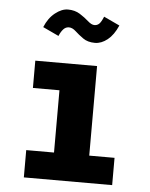

<svg xmlns="http://www.w3.org/2000/svg" viewBox="-51 -729 601 771"><g transform="rotate(5 250.0 -343.5)"><path d="M74 0V-110H186V-361H79V-471H328V-110H430V0ZM339 -671 403 -641Q386 -602 361.5 -582.5Q337 -563 311 -563Q282 -563 263 -576.5Q244 -590 230 -603Q216 -616 202 -616Q189 -616 179.5 -605.5Q170 -595 163 -578L99 -608Q114 -645 140.5 -666Q167 -687 192 -687Q220 -687 240.5 -674Q261 -661 276 -647.5Q291 -634 303 -634Q314 -634 322 -641.5Q330 -649 339 -671Z"/></g></svg>

Font: Inconsolata Black
Style: Regular
Weight: 900
Monospace: yes
Designer: Raph Levien, Cyreal, Brenton Simpson
Foundry: Raph Levien, Cyreal, Google
Version: Version 3.001; ttfautohint (v1.8.2.53-6de2)